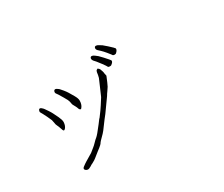

<svg xmlns="http://www.w3.org/2000/svg" viewBox="-130 -1131 1759 1507"><g transform="rotate(-30 750.0 -377.5)"><path d="M884.8 -691.4Q865.2 -714.8 851.6 -727.5Q837.9 -739.3 830.6 -747.1Q823.2 -754.9 822.3 -760.7Q820.3 -767.6 823.2 -774.4Q824.2 -779.3 829.1 -781.2Q834 -784.2 841.8 -782.2Q849.6 -781.2 860.4 -774.4Q873 -767.6 883.8 -759.8Q897.5 -748 917 -731.4Q960 -692.4 961.4 -687.5Q962.9 -682.6 961.4 -676.8Q960 -670.9 954.1 -663.1Q948.2 -655.3 943.4 -651.9Q938.5 -648.4 928.7 -648.4Q918 -649.4 915 -652.3Q915 -654.3 884.8 -691.4ZM808.6 -633.8Q782.2 -668 778.3 -672.9Q765.6 -685.5 759.8 -693.4Q753.9 -702.1 752.9 -709Q751 -714.8 754.9 -721.7Q755.9 -726.6 761.7 -728.5Q766.6 -730.5 773.4 -728.5Q781.2 -726.6 792 -718.8Q803.7 -710.9 813.5 -702.1Q827.1 -689.5 843.8 -670.9Q882.8 -627.9 884.8 -623Q886.7 -618.2 884.8 -612.3Q882.8 -606.4 876 -599.6Q869.1 -592.8 864.3 -589.8Q859.4 -586.9 848.1 -587.9Q836.9 -588.9 835.9 -592.8Q833 -600.6 808.6 -633.8ZM246.1 -449.2Q238.3 -468.8 227.1 -491.2Q215.8 -513.7 209 -526.9Q202.1 -540 198.2 -545.9Q194.3 -551.8 195.3 -557.6Q196.3 -564.5 199.2 -569.3Q201.2 -574.2 204.6 -575.7Q208 -577.1 213.4 -576.2Q218.8 -575.2 225.6 -568.4Q233.4 -562.5 239.7 -553.7Q246.1 -544.9 259.3 -525.4Q272.5 -505.9 280.3 -490.2Q288.1 -474.6 303.7 -442.4Q318.4 -411.1 318.4 -391.6Q317.4 -373 312.5 -360.8Q307.6 -348.6 301.8 -341.8Q295.9 -335 291 -333Q282.2 -330.1 277.3 -348.6Q270.5 -368.2 268.6 -373Q255.9 -403.3 254.9 -405.3Q248 -445.3 246.1 -449.2ZM433.6 -523.4Q431.6 -527.3 415 -556.6Q398.4 -585 390.6 -597.2Q382.8 -609.4 377.9 -615.2Q374 -620.1 374 -627Q374 -633.8 377 -638.7Q378.9 -643.6 382.8 -645.5Q386.7 -647.5 392.1 -647Q397.5 -646.5 405.3 -640.6Q414.1 -635.7 421.4 -628.4Q428.7 -621.1 443.4 -603Q458 -585 467.3 -569.8Q476.6 -554.7 494.1 -524.4Q511.7 -494.1 511.7 -474.6Q511.7 -456.1 507.3 -442.9Q502.9 -429.7 497.6 -422.4Q492.2 -415 488.3 -411.1Q485.4 -409.2 479.5 -413.1Q472.7 -417 470.7 -425.8Q468.8 -434.6 457 -456.1Q445.3 -476.6 445.3 -479.5Q441.4 -507.8 433.6 -523.4ZM351.6 2.9Q340.8 6.8 327.1 16.6Q313.5 24.4 309.6 25.4Q301.8 28.3 294.9 27.3Q285.2 25.4 279.3 20.5Q271.5 14.6 271.5 7.8Q270.5 2 278.3 -5.9Q280.3 -6.8 300.8 -22.5Q305.7 -25.4 317.4 -33.2Q377.9 -70.3 383.8 -73.2Q401.4 -87.9 418.9 -101.6Q430.7 -110.4 432.6 -113.3Q432.6 -113.3 456.1 -136.7Q462.9 -144.5 464.8 -145.5Q468.8 -148.4 477.5 -156.2Q495.1 -169.9 547.9 -239.3Q573.2 -273.4 574.2 -274.4Q576.2 -275.4 576.2 -275.4Q576.2 -275.4 578.1 -277.3Q585.9 -286.1 600.6 -307.6Q605.5 -312.5 636.7 -359.4L670.9 -413.1Q671.9 -414.1 694.3 -466.8Q719.7 -526.4 721.7 -530.3Q733.4 -552.7 736.3 -574.2Q738.3 -586.9 740.2 -599.6Q742.2 -606.4 743.2 -608.4Q744.1 -613.3 751 -617.2Q757.8 -622.1 759.8 -620.1Q771.5 -611.3 774.4 -604.5Q786.1 -572.3 785.2 -570.3Q784.2 -567.4 791 -538.1Q768.6 -482.4 755.9 -458Q748 -444.3 736.3 -428.7Q724.6 -413.1 715.8 -397.5Q714.8 -394.5 676.8 -342.8Q639.6 -290 632.8 -281.2Q627.9 -274.4 607.4 -249Q560.5 -185.5 553.7 -176.8Q539.1 -158.2 519.5 -139.6Q493.2 -113.3 490.2 -108.4Q487.3 -104.5 484.4 -99.6Q481.4 -95.7 476.6 -90.8Q460 -75.2 435.5 -57.6Q431.6 -54.7 391.6 -22.5Q385.7 -17.6 377 -11.7Z"/></g></svg>

Font: ToneOZ-Zhuyin-Tsuipita-TC
Style: Regular
Weight: 400
Designer: ÂÆ£ÂøóÂáåJeffrey Xuan(jeffreyx@gmail.com, ToneOZ.com) ÈòøÂù§(cjkFonts)
Foundry: ToneOZ
Version: Version 0.240710